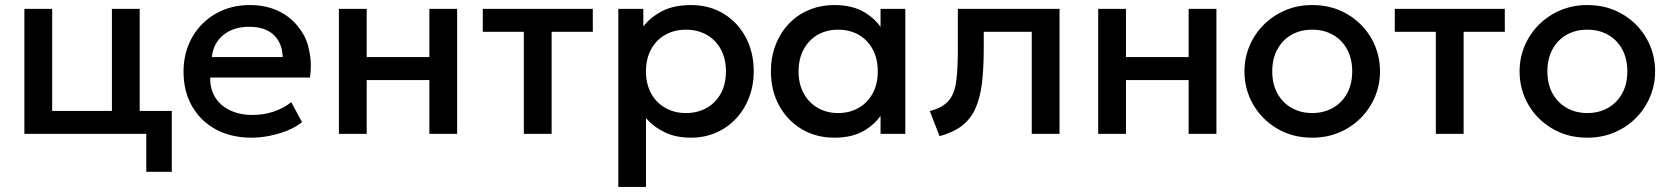

<svg xmlns="http://www.w3.org/2000/svg" viewBox="-20 -530 6606 760"><path d="M559 150V0H76.5V-495H186.5V-91H423V-495H533V-91H660V150Z M975 15Q895 15 834.5 -17.8Q774 -50.5 740.2 -109.5Q706.5 -168.5 706.5 -246.5Q706.5 -303.5 726 -351.8Q745.5 -400 781 -435.5Q816.5 -471 864.2 -490.5Q912 -510 968.5 -510Q1030 -510 1078 -488.2Q1126 -466.5 1157.8 -427.5Q1189.5 -388.5 1200 -346.8Q1210.5 -305 1210.5 -271Q1210.5 -247.5 1207 -223H812Q812 -221 812 -219Q812 -177 832 -144.5Q852 -112 890.2 -93.5Q928.5 -75 980.5 -75Q1022.5 -75 1061.8 -87.8Q1101 -100.5 1133 -125.5L1175.5 -46.5Q1151.5 -27 1117.5 -13.2Q1083.5 0.5 1046.5 7.8Q1009.5 15 975 15ZM818.5 -304H1099Q1097.5 -360 1063.2 -392Q1029 -424 966 -424Q905 -424 864.8 -392Q824.5 -360 818.5 -304Z M1321.5 0V-495H1431.5V-304H1679.5V-495H1789.5V0H1679.5V-213H1431.5V0Z M2053.5 0V-404H1891V-495H2326.5V-404H2163.5V0Z M2427.5 210V-495H2526.5V-425.5Q2556 -463 2602 -486.5Q2648 -510 2715.5 -510Q2788 -510 2844.2 -475.8Q2900.5 -441.5 2932 -382.2Q2963.5 -323 2963.5 -247.5Q2963.5 -193 2945.5 -145.2Q2927.5 -97.5 2894.2 -61.5Q2861 -25.5 2815.2 -5.2Q2769.5 15 2714 15Q2656 15 2612 -6Q2568 -27 2537 -62.5V210ZM2695.5 -82.5Q2741.5 -82.5 2777.2 -102.8Q2813 -123 2833.2 -160Q2853.5 -197 2853.5 -247.5Q2853.5 -298 2833 -335.2Q2812.5 -372.5 2776.8 -392.5Q2741 -412.5 2695.5 -412.5Q2649.5 -412.5 2613.8 -392.5Q2578 -372.5 2557.5 -335.2Q2537 -298 2537 -247.5Q2537 -197 2557.5 -160Q2578 -123 2613.8 -102.8Q2649.5 -82.5 2695.5 -82.5Z M3283.5 15Q3209.5 15 3152.8 -19.2Q3096 -53.5 3063.8 -112.8Q3031.5 -172 3031.5 -247.5Q3031.5 -304 3050 -352Q3068.5 -400 3102 -435.5Q3135.5 -471 3182 -490.5Q3228.5 -510 3283.5 -510Q3356.5 -510 3406 -479Q3442 -456.5 3465.5 -424V-495H3563.5V0H3465.5V-71Q3442 -38.5 3406 -16Q3356.5 15 3283.5 15ZM3298 -82.5Q3343 -82.5 3378.5 -102.8Q3414 -123 3434.2 -160Q3454.5 -197 3454.5 -247.5Q3454.5 -298 3434.2 -335.2Q3414 -372.5 3378.5 -392.5Q3343 -412.5 3298 -412.5Q3252.5 -412.5 3217.2 -392.5Q3182 -372.5 3161.5 -335.2Q3141 -298 3141 -247.5Q3141 -197 3161.5 -160Q3182 -123 3217.2 -102.8Q3252.5 -82.5 3298 -82.5Z M3699 9 3660.5 -90.5Q3711.5 -103.5 3735.2 -131.5Q3759 -159.5 3765.2 -209.5Q3771.5 -259.5 3771.5 -338.5V-495H4174V0H4064V-404H3874V-338.5Q3874 -259 3866.8 -200Q3859.5 -141 3840.5 -99.5Q3821.5 -58 3787.2 -31.8Q3753 -5.5 3699 9Z M4327 0V-495H4437V-304H4685V-495H4795V0H4685V-213H4437V0Z M5174 15Q5096.5 15 5035.8 -20.8Q4975 -56.5 4940.5 -116.2Q4906 -176 4906 -247.5Q4906 -300.5 4925.8 -347.8Q4945.5 -395 4981.8 -431.5Q5018 -468 5067 -489Q5116 -510 5174 -510Q5252 -510 5312.8 -474.2Q5373.5 -438.5 5408 -378.8Q5442.5 -319 5442.5 -247.5Q5442.5 -195 5422.8 -147.5Q5403 -100 5367 -63.5Q5331 -27 5282 -6Q5233 15 5174 15ZM5174 -82.5Q5220 -82.5 5255.8 -102.8Q5291.5 -123 5312 -160Q5332.5 -197 5332.5 -247.5Q5332.5 -298 5312 -335.2Q5291.5 -372.5 5255.8 -392.5Q5220 -412.5 5174 -412.5Q5128 -412.5 5092.5 -392.5Q5057 -372.5 5036.5 -335.2Q5016 -298 5016 -247.5Q5016 -197 5036.5 -160Q5057 -123 5092.8 -102.8Q5128.5 -82.5 5174 -82.5Z M5663.5 0V-404H5501V-495H5936.5V-404H5773.5V0Z M6263 15Q6185.5 15 6124.8 -20.8Q6064 -56.5 6029.5 -116.2Q5995 -176 5995 -247.5Q5995 -300.5 6014.8 -347.8Q6034.5 -395 6070.8 -431.5Q6107 -468 6156 -489Q6205 -510 6263 -510Q6341 -510 6401.8 -474.2Q6462.5 -438.5 6497 -378.8Q6531.5 -319 6531.5 -247.5Q6531.5 -195 6511.8 -147.5Q6492 -100 6456 -63.5Q6420 -27 6371 -6Q6322 15 6263 15ZM6263 -82.5Q6309 -82.5 6344.8 -102.8Q6380.5 -123 6401 -160Q6421.5 -197 6421.5 -247.5Q6421.5 -298 6401 -335.2Q6380.5 -372.5 6344.8 -392.5Q6309 -412.5 6263 -412.5Q6217 -412.5 6181.5 -392.5Q6146 -372.5 6125.5 -335.2Q6105 -298 6105 -247.5Q6105 -197 6125.5 -160Q6146 -123 6181.8 -102.8Q6217.5 -82.5 6263 -82.5Z"/></svg>

Font: Geologica EX
Style: Regular
Weight: 400
Designer: Sindre Bremnes, Frode Helland
Foundry: Monokrom Skriftforlag AS
Version: Version 1.010;gftools[0.9.28]